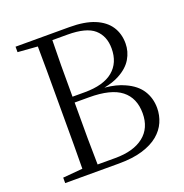

<svg xmlns="http://www.w3.org/2000/svg" viewBox="-130 -842 921 959"><g transform="rotate(-20 331.0 -362.5)"><path d="M55 0V-29L160 -38Q161 -103 161 -167Q161 -251 161 -337V-392Q161 -475 161 -559Q161 -624 160 -688L55 -696V-725H341Q422 -725 474 -703.5Q526 -682 551.5 -643.5Q577 -605 577 -553Q577 -510 554.5 -472Q532 -434 483 -408Q450 -390 402 -381Q465 -375 507 -355Q563 -330 589 -289Q615 -248 615 -196Q615 -157 599.5 -121.5Q584 -86 551.5 -59Q519 -32 467 -16Q415 0 341 0ZM239 -32H333Q430 -32 484 -74.5Q538 -117 538 -196Q538 -277 484 -319.5Q430 -362 313 -362H237Q237 -258 237 -172Q238 -101 239 -32ZM237 -393H302Q402 -393 452.5 -435Q503 -477 503 -553Q503 -619 461 -656Q419 -693 319 -693H239Q238 -626 237 -559Q237 -478 237 -393Z"/></g></svg>

Font: Early Summer Mincho Light
Style: Regular
Weight: 300
Designer: GuiWonder
Version: Version 1.002